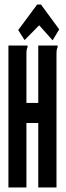

<svg xmlns="http://www.w3.org/2000/svg" viewBox="-20 -823 290 843"><path d="M17 -623H101V-616Q98 -610 97 -603Q96 -596 96 -579V-371H148V-623H233V-616Q230 -610 229 -603Q228 -596 228 -579V0H148V-283H96V0H17ZM88 -647 60 -691 143 -803H160L240 -694L211 -646L152 -712Z"/></svg>

Font: Inconsolata UltraCondensed ExtraBold
Style: Regular
Weight: 800
Width: 1
Monospace: yes
Designer: Raph Levien, Cyreal, Brenton Simpson
Foundry: Raph Levien, Cyreal, Google
Version: Version 3.001; ttfautohint (v1.8.2.53-6de2)